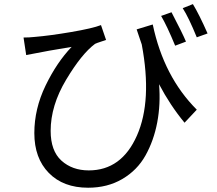

<svg xmlns="http://www.w3.org/2000/svg" viewBox="-20 -839 1040 920"><path d="M871.1 -639.6 819.3 -620.1Q780.3 -714.8 752 -762.7L801.8 -780.3Q855.5 -677.7 871.1 -639.6ZM323.2 -614.3Q218.8 -597.7 105.5 -575.2L92.8 -659.2Q120.1 -659.2 146.5 -662.1Q217.8 -668 320.8 -685.5Q423.8 -703.1 463.9 -718.8L488.3 -647.5Q485.4 -646.5 464.4 -639.6Q443.4 -632.8 435.5 -628.9Q371.1 -581.1 296.9 -457Q222.7 -333 222.7 -211.9Q222.7 -116.2 274.4 -69.3Q326.2 -22.5 405.3 -22.5Q562.5 -22.5 636.2 -189.5Q710 -356.4 659.2 -626Q657.2 -631.8 648.4 -657.7Q639.6 -683.6 634.8 -698.2L711.9 -721.7Q764.6 -471.7 922.9 -313.5L864.3 -251Q794.9 -335 742.2 -435.5Q750 -339.8 733.4 -252.4Q716.8 -165 677.2 -94.2Q637.7 -23.4 566.4 18.6Q495.1 60.5 402.3 60.5Q283.2 60.5 213.9 -10.3Q144.5 -81.1 144.5 -201.2Q144.5 -317.4 198.2 -428.7Q252 -540 323.2 -614.3ZM855.5 -799.8 904.3 -819.3Q934.6 -769.5 974.6 -678.7L922.9 -660.2Q883.8 -755.9 855.5 -799.8Z"/></svg>

Font: GenYoGothic TW TTF Regular
Style: Regular
Weight: 400
Version: Version 1.300